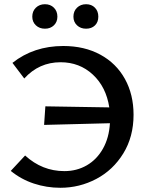

<svg xmlns="http://www.w3.org/2000/svg" viewBox="-20 -883 706 910"><path d="M133 -804Q133 -830 150 -846.5Q167 -863 193 -863Q219 -863 235.5 -846.5Q252 -830 252 -804Q252 -779 235.5 -763Q219 -747 193 -747Q167 -747 150 -763Q133 -779 133 -804ZM328 -804Q328 -830 345 -846.5Q362 -863 388 -863Q414 -863 430 -846.5Q446 -830 446 -804Q446 -778 430 -762.5Q414 -747 388 -747Q362 -747 345 -763Q328 -779 328 -804ZM613 -339Q613 -235 564.5 -156Q516 -77 436.5 -35Q357 7 266 7Q201 7 140.5 -13Q80 -33 31 -73L99 -146Q180 -72 285 -72Q344 -72 391.5 -99.5Q439 -127 468 -178.5Q497 -230 501 -299L189 -291L195 -379L498 -374Q483 -471 420 -529.5Q357 -588 267 -588Q165 -588 95 -511L39 -585Q140 -665 280 -665Q380 -665 455.5 -624Q531 -583 572 -509Q613 -435 613 -339Z"/></svg>

Font: Ysabeau Infant Semibold
Style: Regular
Weight: 600
Designer: Christian Thalmann (Catharsis Fonts)
Version: Version 0.003